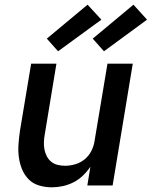

<svg xmlns="http://www.w3.org/2000/svg" viewBox="-20 -792 648 820"><path d="M201 8Q173 8 146.5 0Q120 -8 102 -26.5Q84 -45 74 -69.5Q64 -94 60.5 -121Q57 -148 59 -176Q61 -204 65 -232L113 -520H221L171 -217Q168 -201 167.5 -184.5Q167 -168 170 -153Q173 -138 180 -124.5Q187 -111 198.5 -101.5Q210 -92 225.5 -88Q241 -84 258 -84Q279 -84 301.5 -90.5Q324 -97 342 -112Q360 -127 370.5 -148Q381 -169 384 -191L439 -520H547L461 0H353L366 -80Q352 -59 333.5 -41.5Q315 -24 293 -13Q271 -2 247.5 3Q224 8 201 8ZM424 -573 376 -627 550 -772 608 -708ZM228 -573 180 -627 354 -772 413 -708Z"/></svg>

Font: Iosevka SS04 Semibold Extended
Style: Italic
Weight: 600
Width: 7
Italic angle: -9°
Monospace: yes
Designer: Belleve Invis
Foundry: Belleve Invis
Version: Version 19.0.0; ttfautohint (v1.8.4)